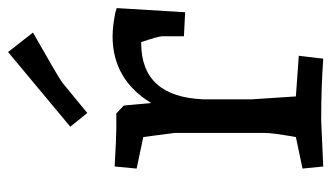

<svg xmlns="http://www.w3.org/2000/svg" viewBox="-188 -606 800 463"><g transform="rotate(-90 211.5 -375.0)"><path d="M188 -476 194 -410Q251 -503 355 -503Q371 -503 388 -500.5Q405 -498 414 -496L423 -493L413 -328L355 -331V-384Q355 -392 341 -434H337Q209 -433 203 -284V-167L210 -61L308 -54L301 5Q232 0 152 0L41 5L36 -45L112 -61Q122 -117 122 -137V-353L112 -429L36 -445L41 -498Q113 -494 133 -494H169ZM317 -755 364 -695Q258 -635 243 -624L170 -564L137 -605Z"/></g></svg>

Font: Andada
Style: Regular
Weight: 400
Designer: Carolina Giovagnoli
Foundry: Carolina Giovagnoli
Version: Version 1.003